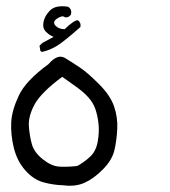

<svg xmlns="http://www.w3.org/2000/svg" viewBox="-20 -413 540 610"><path d="M182.6 175.8Q148.4 174.8 117.2 166Q85.9 157.2 60.1 127.9Q34.2 98.6 23.9 56.6Q13.7 14.6 15.6 -23.9Q17.6 -62.5 40 -109.9Q62.5 -157.2 133.8 -209Q163.1 -243.2 187 -228.5Q210.9 -213.9 234.9 -197.8Q258.8 -181.6 294.4 -146Q330.1 -110.4 342.3 -75.2Q354.5 -40 352.5 -2.9Q350.6 34.2 343.3 64.9Q335.9 95.7 307.1 125Q278.3 154.3 249 167.5Q219.7 180.7 182.6 175.8ZM225.6 114.3Q247.1 102.5 266.1 85Q285.2 67.4 290.5 36.6Q295.9 5.9 293 -20Q290 -45.9 283.2 -65.9Q276.4 -85.9 261.7 -102.5Q247.1 -119.1 225.6 -134.8Q204.1 -150.4 177.7 -168.9Q110.4 -119.1 89.8 -81.1Q69.3 -43 71.8 -11.2Q74.2 20.5 81.5 45.9Q88.9 71.3 115.7 92.8Q142.6 114.3 166.5 116.2Q190.4 118.2 225.6 114.3ZM113.3 -248 108.4 -251 105.5 -267.6 114.3 -276.4 150.4 -295.9Q138.7 -299.8 126.5 -311.5Q114.3 -323.2 118.2 -343.3Q122.1 -363.3 139.6 -380.4Q157.2 -397.5 196.3 -391.6Q210 -382.8 205.1 -366.2Q197.3 -355.5 185.5 -358.4Q178.7 -365.2 162.1 -354.5Q145.5 -343.8 155.8 -332Q166 -320.3 185.5 -320.3Q215.8 -349.6 227.5 -348.6Q238.3 -340.8 235.4 -327.1Q184.6 -282.2 162.1 -268.1Q139.6 -253.9 113.3 -248Z"/></svg>

Font: JasonHandwriting4
Style: Regular
Weight: 400
Version: Version 1.01.21